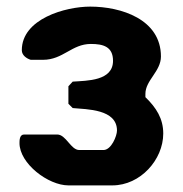

<svg xmlns="http://www.w3.org/2000/svg" viewBox="-20 -554 553 581"><path d="M39 -121C39 -59 126 7 187 7H320C405 7 474 -71 474 -150C474 -195 453 -228 420 -260V-270C420 -311 467 -338 467 -383C467 -496 346 -534 253 -534C178 -534 46 -497 46 -402C46 -387 60 -377 73 -373H110C171 -373 197 -421 255 -421C292 -421 322 -413 322 -370C322 -309 244 -310 200 -307L187 -293V-240L200 -227C243 -223 334 -224 334 -159C334 -143 317 -100 293 -100H220C194 -100 180 -147 153 -147H53C39 -147 39 -129 39 -121Z"/></svg>

Font: Asimov Print
Style: C
Weight: 500
Designer: Google
Version: Version 2.000980: 2014